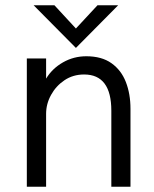

<svg xmlns="http://www.w3.org/2000/svg" viewBox="-20 -710 587 730"><path d="M82 0ZM82 0ZM476.1 0H403.3V-289.1Q403.3 -426.8 299.8 -426.8Q257.8 -426.8 225.3 -405Q192.9 -383.3 174.1 -349.1Q155.3 -314.9 155.3 -277.3V0H82V-487.8H155.3V-411.1Q178.7 -449.7 219.5 -472.9Q260.3 -496.1 308.1 -496.1Q366.7 -496.1 403.8 -469.7Q440.9 -443.4 458.5 -398.2Q476.1 -353 476.1 -296.4ZM268.6 -527.8 107.9 -689.9H187L268.6 -601.6L350.6 -689.9H429.2Z"/></svg>

Font: Acari Sans
Style: Regular
Weight: 400
Designer: Alfredo Marco Pradil and Stefan Peev
Foundry: Hanken Design Co.
Version: Version 1.045;February 4, 2021;FontCreator 13.0.0.2655 64-bi